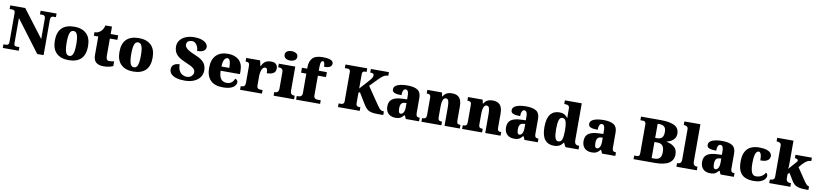

<svg xmlns="http://www.w3.org/2000/svg" viewBox="11 -1970 13518 3173"><g transform="rotate(10 6770.5 -383.5)"><path d="M21 0V-61H54Q72 -61 85.5 -65Q99 -69 106 -82Q113 -95 113 -121V-597Q113 -622 106 -633.5Q99 -645 87.5 -649Q76 -653 63 -653H21V-714H272L621 -255V-597Q621 -618 614.5 -630Q608 -642 597.5 -647.5Q587 -653 573 -653H530V-714H798V-653H755Q740 -653 729 -647Q718 -641 712 -628Q706 -615 706 -593V0H599L198 -533V-121Q198 -95 202.5 -82Q207 -69 218 -65Q229 -61 246 -61H289V0Z M1124 10Q995 10 921 -60Q847 -130 847 -271Q847 -412 918 -481.5Q989 -551 1127 -551Q1256 -551 1330 -481.5Q1404 -412 1404 -271Q1404 -130 1333 -60Q1262 10 1124 10ZM1126 -61Q1156 -61 1174 -85Q1192 -109 1199.5 -156Q1207 -203 1207 -271Q1207 -375 1188.5 -427Q1170 -479 1125 -479Q1080 -479 1062.5 -427Q1045 -375 1045 -271Q1045 -168 1063 -114.5Q1081 -61 1126 -61Z M1710 10Q1633 10 1587.5 -26Q1542 -62 1542 -150V-460H1468V-519Q1511 -519 1539 -535.5Q1567 -552 1581 -568Q1595 -582 1607.5 -606Q1620 -630 1627 -661H1737V-536H1863V-460H1737V-170Q1737 -130 1748.5 -111Q1760 -92 1796 -92Q1816 -92 1836 -95Q1856 -98 1872 -102V-22Q1854 -13 1813 -1.5Q1772 10 1710 10Z M2208 10Q2079 10 2005 -60Q1931 -130 1931 -271Q1931 -412 2002 -481.5Q2073 -551 2211 -551Q2340 -551 2414 -481.5Q2488 -412 2488 -271Q2488 -130 2417 -60Q2346 10 2208 10ZM2210 -61Q2240 -61 2258 -85Q2276 -109 2283.5 -156Q2291 -203 2291 -271Q2291 -375 2272.5 -427Q2254 -479 2209 -479Q2164 -479 2146.5 -427Q2129 -375 2129 -271Q2129 -168 2147 -114.5Q2165 -61 2210 -61Z M3074 10Q2993 10 2942 -4Q2891 -18 2863 -40Q2835 -62 2824.5 -86Q2814 -110 2814 -129Q2814 -174 2833.5 -198Q2853 -222 2883 -231.5Q2913 -241 2947 -241Q2947 -173 2969.5 -133Q2992 -93 3026.5 -75.5Q3061 -58 3096 -58Q3149 -58 3177.5 -88.5Q3206 -119 3206 -153Q3206 -185 3184.5 -208Q3163 -231 3123.5 -251Q3084 -271 3030 -293Q2954 -324 2912 -359Q2870 -394 2853 -434Q2836 -474 2836 -518Q2836 -582 2871.5 -628Q2907 -674 2968 -699Q3029 -724 3105 -724Q3186 -724 3237.5 -705Q3289 -686 3313 -657.5Q3337 -629 3337 -598Q3337 -561 3304.5 -535Q3272 -509 3192 -509Q3192 -543 3179 -576.5Q3166 -610 3141.5 -632.5Q3117 -655 3081 -655Q3044 -655 3018.5 -637Q2993 -619 2993 -579Q2993 -559 3006 -538Q3019 -517 3057.5 -492.5Q3096 -468 3170 -438Q3246 -408 3288.5 -373.5Q3331 -339 3348 -299.5Q3365 -260 3365 -212Q3365 -147 3329.5 -97Q3294 -47 3228.5 -18.5Q3163 10 3074 10Z M3715 10Q3573 10 3504.5 -62.5Q3436 -135 3436 -266Q3436 -407 3506 -479Q3576 -551 3703 -551Q3821 -551 3888.5 -489.5Q3956 -428 3956 -309V-254H3632Q3634 -160 3667.5 -117Q3701 -74 3765 -74Q3816 -74 3846.5 -100Q3877 -126 3893 -166Q3912 -161 3924.5 -148Q3937 -135 3937 -115Q3937 -85 3915 -56Q3893 -27 3844.5 -8.5Q3796 10 3715 10ZM3765 -325Q3765 -399 3751.5 -438.5Q3738 -478 3708 -478Q3676 -478 3655 -439Q3634 -400 3634 -325Z M4003 0V-61H4008Q4031 -61 4046.5 -66Q4062 -71 4070.5 -86.5Q4079 -102 4079 -133V-407Q4079 -437 4072.5 -451.5Q4066 -466 4052 -470.5Q4038 -475 4016 -475H4012V-536H4245L4266 -443H4271Q4288 -482 4310 -505.5Q4332 -529 4361 -539Q4390 -549 4429 -549Q4488 -549 4513.5 -520.5Q4539 -492 4539 -450Q4539 -394 4498 -370Q4457 -346 4390 -346Q4390 -387 4382.5 -410Q4375 -433 4347 -433Q4329 -433 4315.5 -420Q4302 -407 4293 -384.5Q4284 -362 4279 -334.5Q4274 -307 4274 -278V-128Q4274 -99 4281.5 -84.5Q4289 -70 4303 -65.5Q4317 -61 4335 -61H4370V0Z M4566 0V-61H4578Q4597 -61 4611 -68Q4625 -75 4633 -91Q4641 -107 4641 -135V-409Q4641 -434 4632.5 -448Q4624 -462 4610 -468.5Q4596 -475 4578 -475H4559V-536H4835V-131Q4835 -105 4843 -89.5Q4851 -74 4865.5 -67.5Q4880 -61 4898 -61H4909V0ZM4733 -619Q4688 -619 4657.5 -639.5Q4627 -660 4627 -698Q4627 -739 4657.5 -758Q4688 -777 4733 -777Q4776 -777 4808 -758Q4840 -739 4840 -698Q4840 -660 4808 -639.5Q4776 -619 4733 -619Z M4943 0V-61H4972Q4981 -61 4996 -65Q5011 -69 5023 -82Q5035 -95 5035 -121V-453H4947V-536H5035V-563Q5035 -659 5085 -713.5Q5135 -768 5258 -768Q5332 -768 5370 -756Q5408 -744 5421 -727Q5434 -710 5434 -693Q5434 -673 5424 -655Q5414 -637 5386 -626Q5358 -615 5304 -615Q5304 -629 5301.5 -649.5Q5299 -670 5292 -686.5Q5285 -703 5271 -703Q5252 -703 5240.5 -679.5Q5229 -656 5229 -588V-536H5365V-453H5229V-121Q5229 -95 5240 -82Q5251 -69 5266 -65Q5281 -61 5292 -61H5346V0Z M5646 0V-61H5689Q5703 -61 5714 -66.5Q5725 -72 5731.5 -83Q5738 -94 5738 -111V-606Q5738 -621 5732.5 -631.5Q5727 -642 5717.5 -647.5Q5708 -653 5695 -653H5646V-714H6011V-653H5977Q5965 -653 5956.5 -647.5Q5948 -642 5943 -631.5Q5938 -621 5938 -605V-362L6072 -511Q6093 -534 6106.5 -551.5Q6120 -569 6127 -585.5Q6134 -602 6134 -619Q6134 -638 6120.5 -646Q6107 -654 6072 -654V-714H6375V-654Q6345 -654 6319 -643Q6293 -632 6270 -613Q6247 -594 6224 -570L6092 -435L6287 -149Q6310 -115 6327 -96Q6344 -77 6360.5 -69Q6377 -61 6400 -61H6406V0H6310Q6256 0 6219.5 -6.5Q6183 -13 6157 -28Q6131 -43 6110 -68Q6089 -93 6066 -131L5960 -305L5938 -291V-109Q5938 -94 5944.5 -83Q5951 -72 5962.5 -66.5Q5974 -61 5987 -61H6011V0Z M6605 10Q6562 10 6526 -8Q6490 -26 6468.5 -62.5Q6447 -99 6447 -155Q6447 -238 6502 -277Q6557 -316 6668 -320L6749 -323V-375Q6749 -412 6743.5 -435.5Q6738 -459 6726.5 -470.5Q6715 -482 6697 -482Q6681 -482 6669.5 -470Q6658 -458 6651.5 -434.5Q6645 -411 6645 -375Q6566 -375 6527.5 -391Q6489 -407 6489 -445Q6489 -483 6519.5 -506.5Q6550 -530 6601.5 -540.5Q6653 -551 6714 -551Q6829 -551 6886.5 -513.5Q6944 -476 6944 -383V-131Q6944 -104 6949.5 -89Q6955 -74 6968 -67.5Q6981 -61 7003 -61H7007V0H6784L6759 -56H6749Q6727 -30 6707.5 -15.5Q6688 -1 6664.5 4.5Q6641 10 6605 10ZM6684 -71Q6704 -71 6719 -86Q6734 -101 6742 -128Q6750 -155 6750 -191V-262L6719 -259Q6691 -257 6675 -244.5Q6659 -232 6652 -209Q6645 -186 6645 -152Q6645 -126 6649 -107.5Q6653 -89 6662 -80Q6671 -71 6684 -71Z M7046 0V-61H7050Q7073 -61 7088 -65.5Q7103 -70 7111 -84.5Q7119 -99 7119 -128V-412Q7119 -439 7112 -452.5Q7105 -466 7091 -470.5Q7077 -475 7055 -475H7051V-536H7297L7310 -472H7315Q7328 -493 7346 -511Q7364 -529 7393 -540Q7422 -551 7466 -551Q7546 -551 7587 -506Q7628 -461 7628 -360V-131Q7628 -101 7633.5 -86Q7639 -71 7652 -66Q7665 -61 7687 -61H7691V0H7434V-317Q7434 -381 7423 -416Q7412 -451 7380 -451Q7355 -451 7340.5 -430Q7326 -409 7320 -375Q7314 -341 7314 -301V-125Q7314 -98 7320.5 -84.5Q7327 -71 7341 -66Q7355 -61 7377 -61H7381V0Z M7729 0V-61H7733Q7756 -61 7771 -65.5Q7786 -70 7794 -84.5Q7802 -99 7802 -128V-412Q7802 -439 7795 -452.5Q7788 -466 7774 -470.5Q7760 -475 7738 -475H7734V-536H7980L7993 -472H7998Q8011 -493 8029 -511Q8047 -529 8076 -540Q8105 -551 8149 -551Q8229 -551 8270 -506Q8311 -461 8311 -360V-131Q8311 -101 8316.5 -86Q8322 -71 8335 -66Q8348 -61 8370 -61H8374V0H8117V-317Q8117 -381 8106 -416Q8095 -451 8063 -451Q8038 -451 8023.5 -430Q8009 -409 8003 -375Q7997 -341 7997 -301V-125Q7997 -98 8003.5 -84.5Q8010 -71 8024 -66Q8038 -61 8060 -61H8064V0Z M8597 10Q8554 10 8518 -8Q8482 -26 8460.5 -62.5Q8439 -99 8439 -155Q8439 -238 8494 -277Q8549 -316 8660 -320L8741 -323V-375Q8741 -412 8735.5 -435.5Q8730 -459 8718.5 -470.5Q8707 -482 8689 -482Q8673 -482 8661.5 -470Q8650 -458 8643.5 -434.5Q8637 -411 8637 -375Q8558 -375 8519.5 -391Q8481 -407 8481 -445Q8481 -483 8511.5 -506.5Q8542 -530 8593.5 -540.5Q8645 -551 8706 -551Q8821 -551 8878.5 -513.5Q8936 -476 8936 -383V-131Q8936 -104 8941.5 -89Q8947 -74 8960 -67.5Q8973 -61 8995 -61H8999V0H8776L8751 -56H8741Q8719 -30 8699.5 -15.5Q8680 -1 8656.5 4.5Q8633 10 8597 10ZM8676 -71Q8696 -71 8711 -86Q8726 -101 8734 -128Q8742 -155 8742 -191V-262L8711 -259Q8683 -257 8667 -244.5Q8651 -232 8644 -209Q8637 -186 8637 -152Q8637 -126 8641 -107.5Q8645 -89 8654 -80Q8663 -71 8676 -71Z M9267 10Q9170 10 9116.5 -56.5Q9063 -123 9063 -267Q9063 -412 9116 -480.5Q9169 -549 9264 -549Q9319 -549 9351.5 -530Q9384 -511 9405 -482H9410Q9409 -505 9408.5 -536Q9408 -567 9408 -596V-641Q9408 -667 9397 -679.5Q9386 -692 9368 -695.5Q9350 -699 9328 -699H9320V-760H9603V-143Q9603 -112 9611 -94Q9619 -76 9635 -68.5Q9651 -61 9675 -61H9683V0H9463L9428 -69H9422Q9400 -32 9363 -11Q9326 10 9267 10ZM9329 -73Q9375 -73 9391.5 -121.5Q9408 -170 9408 -270Q9408 -365 9391.5 -416.5Q9375 -468 9330 -468Q9291 -468 9275 -416.5Q9259 -365 9259 -269Q9259 -171 9275 -122Q9291 -73 9329 -73Z M9898 10Q9855 10 9819 -8Q9783 -26 9761.5 -62.5Q9740 -99 9740 -155Q9740 -238 9795 -277Q9850 -316 9961 -320L10042 -323V-375Q10042 -412 10036.5 -435.5Q10031 -459 10019.5 -470.5Q10008 -482 9990 -482Q9974 -482 9962.5 -470Q9951 -458 9944.5 -434.5Q9938 -411 9938 -375Q9859 -375 9820.5 -391Q9782 -407 9782 -445Q9782 -483 9812.5 -506.5Q9843 -530 9894.5 -540.5Q9946 -551 10007 -551Q10122 -551 10179.5 -513.5Q10237 -476 10237 -383V-131Q10237 -104 10242.5 -89Q10248 -74 10261 -67.5Q10274 -61 10296 -61H10300V0H10077L10052 -56H10042Q10020 -30 10000.5 -15.5Q9981 -1 9957.5 4.5Q9934 10 9898 10ZM9977 -71Q9997 -71 10012 -86Q10027 -101 10035 -128Q10043 -155 10043 -191V-262L10012 -259Q9984 -257 9968 -244.5Q9952 -232 9945 -209Q9938 -186 9938 -152Q9938 -126 9942 -107.5Q9946 -89 9955 -80Q9964 -71 9977 -71Z M10606 0V-61H10658Q10672 -61 10681 -68Q10690 -75 10694 -87.5Q10698 -100 10698 -116V-598Q10698 -620 10691 -631.5Q10684 -643 10674.5 -648Q10665 -653 10655 -653H10606V-714H10934Q11086 -714 11166 -674.5Q11246 -635 11246 -540Q11246 -494 11225 -462Q11204 -430 11170 -410.5Q11136 -391 11096 -381V-376Q11175 -363 11225 -320Q11275 -277 11275 -198Q11275 -99 11198.5 -49.5Q11122 0 10964 0ZM10949 -69Q11002 -69 11032 -98.5Q11062 -128 11062 -201Q11062 -248 11049.5 -278.5Q11037 -309 11012.5 -324Q10988 -339 10951 -339H10897V-69ZM10925 -408Q10963 -408 10988 -420Q11013 -432 11025.5 -459Q11038 -486 11038 -530Q11038 -595 11008 -620Q10978 -645 10923 -645H10897V-408Z M11325 0V-61H11336Q11355 -61 11369 -67.5Q11383 -74 11391 -89.5Q11399 -105 11399 -131V-643Q11399 -668 11386.5 -679.5Q11374 -691 11359 -695Q11344 -699 11336 -699H11325V-760H11594V-131Q11594 -105 11602 -89.5Q11610 -74 11624.5 -67.5Q11639 -61 11657 -61H11668V0Z M11887 10Q11844 10 11808 -8Q11772 -26 11750.5 -62.5Q11729 -99 11729 -155Q11729 -238 11784 -277Q11839 -316 11950 -320L12031 -323V-375Q12031 -412 12025.5 -435.5Q12020 -459 12008.5 -470.5Q11997 -482 11979 -482Q11963 -482 11951.5 -470Q11940 -458 11933.5 -434.5Q11927 -411 11927 -375Q11848 -375 11809.5 -391Q11771 -407 11771 -445Q11771 -483 11801.5 -506.5Q11832 -530 11883.5 -540.5Q11935 -551 11996 -551Q12111 -551 12168.5 -513.5Q12226 -476 12226 -383V-131Q12226 -104 12231.5 -89Q12237 -74 12250 -67.5Q12263 -61 12285 -61H12289V0H12066L12041 -56H12031Q12009 -30 11989.5 -15.5Q11970 -1 11946.5 4.5Q11923 10 11887 10ZM11966 -71Q11986 -71 12001 -86Q12016 -101 12024 -128Q12032 -155 12032 -191V-262L12001 -259Q11973 -257 11957 -244.5Q11941 -232 11934 -209Q11927 -186 11927 -152Q11927 -126 11931 -107.5Q11935 -89 11944 -80Q11953 -71 11966 -71Z M12618 10Q12539 10 12480 -15Q12421 -40 12388 -100.5Q12355 -161 12355 -267Q12355 -376 12390 -437.5Q12425 -499 12484 -525Q12543 -551 12616 -551Q12698 -551 12745 -535Q12792 -519 12812 -494.5Q12832 -470 12832 -444Q12832 -424 12821 -400Q12810 -376 12776 -359.5Q12742 -343 12673 -343Q12673 -380 12668.5 -411.5Q12664 -443 12653 -462.5Q12642 -482 12623 -482Q12601 -482 12585 -463Q12569 -444 12560 -397.5Q12551 -351 12551 -268Q12551 -203 12561 -159.5Q12571 -116 12592 -94Q12613 -72 12646 -72Q12702 -72 12742.5 -98Q12783 -124 12800 -161Q12816 -153 12822.5 -138.5Q12829 -124 12829 -110Q12829 -84 12807.5 -56Q12786 -28 12740 -9Q12694 10 12618 10Z M12883 0V-61H12898Q12907 -61 12922 -65Q12937 -69 12949 -82Q12961 -95 12961 -121V-643Q12961 -668 12948.5 -679.5Q12936 -691 12921 -695Q12906 -699 12898 -699H12883V-760H13156V-379Q13156 -366 13155.5 -352.5Q13155 -339 13154 -326.5Q13153 -314 13152 -303.5Q13151 -293 13150 -286L13277 -430Q13280 -434 13281.5 -437.5Q13283 -441 13283 -444Q13283 -447 13283 -448Q13283 -461 13268.5 -470.5Q13254 -480 13229 -480V-536H13504V-480Q13487 -480 13470 -476Q13453 -472 13436 -462.5Q13419 -453 13401 -438Q13383 -423 13363 -401L13314 -344L13447 -146Q13475 -104 13496 -82.5Q13517 -61 13536 -61H13540V0H13526Q13463 0 13420 -4.5Q13377 -9 13347.5 -21Q13318 -33 13296.5 -53.5Q13275 -74 13255 -107L13183 -225L13156 -199V-125Q13156 -97 13168 -83.5Q13180 -70 13195 -65.5Q13210 -61 13218 -61H13237V0Z"/></g></svg>

Font: Noto Serif Kannada Black
Style: Regular
Weight: 900
Version: Version 2.003